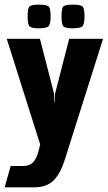

<svg xmlns="http://www.w3.org/2000/svg" viewBox="-42 -637 464 827"><path d="M-22 170 4 78H59Q84 78 100 62.5Q116 47 126 6L131 -15L-13 -470H130L191 -233L192 -197H194L195 -233L256 -470H402L238 48Q218 112 188 141Q158 170 104 170ZM271 -515Q235 -515 229 -526.5Q223 -538 223 -566Q223 -597 229 -607Q235 -617 271 -617Q309 -617 315.5 -607Q322 -597 322 -566Q322 -538 315 -526.5Q308 -515 271 -515ZM125 -515Q89 -515 83 -526.5Q77 -538 77 -566Q77 -597 83 -607Q89 -617 125 -617Q163 -617 169.5 -607Q176 -597 176 -566Q176 -538 169 -526.5Q162 -515 125 -515Z"/></svg>

Font: Smooch Sans Black
Style: Regular
Weight: 900
Designer: Robert E. Leuschke
Foundry: Robert E. Leuschke
Version: Version 1.010; ttfautohint (v1.8.3)